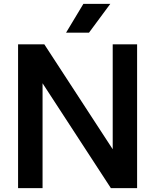

<svg xmlns="http://www.w3.org/2000/svg" viewBox="-20 -968 798 988"><path d="M560 -740H685.5V0H550.5L199 -539.5V0H73V-740H208L560 -200ZM320 -800 409 -948H547.5L438 -800Z"/></svg>

Font: Encode Sans SemiBold
Style: Regular
Weight: 600
Designer: Multiple Designers
Foundry: Impallari Type
Version: Version 2.000